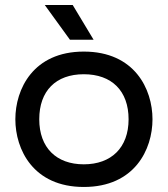

<svg xmlns="http://www.w3.org/2000/svg" viewBox="-20 -729 667 763"><path d="M313 14C515 14 586 -135 586 -255C586 -375 515 -524 313 -524C112 -524 41 -375 41 -255C41 -135 112 14 313 14ZM136 -255C136 -368 202 -434 313 -434C424 -434 491 -368 491 -255C491 -142 422 -76 313 -76C204 -76 136 -142 136 -255ZM158 -709 258 -571H352L269 -709Z"/></svg>

Font: Hibana 45 SubMedium
Style: Regular
Weight: 500
Width: 6
Designer: pygmalion
Foundry: ybstudio
Version: Version 2021.007;FEAKit 1.0